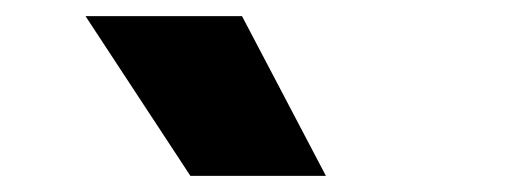

<svg xmlns="http://www.w3.org/2000/svg" viewBox="-20 -828 640 238"><path d="M216 -610 86 -808H280L384 -610Z"/></svg>

Font: Encode Sans Condensed Condensed Black
Style: Regular
Weight: 900
Width: 3
Designer: Multiple Designers
Foundry: Impallari Type
Version: Version 3.000; ttfautohint (v1.8.3) -l 8 -r 50 -G 200 -x 14 